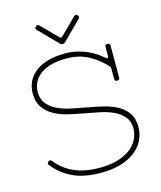

<svg xmlns="http://www.w3.org/2000/svg" viewBox="-132 -1004 929 1109"><g transform="rotate(-15 332.5 -449.5)"><path d="M335 -20Q397 -20 443 -34Q489 -48 519.5 -71.5Q550 -95 565 -126.5Q580 -158 580 -190Q580 -232 557.5 -259Q535 -286 499.5 -303Q464 -320 418.5 -329.5Q373 -339 325 -347.5Q277 -356 231.5 -367Q186 -378 150 -399Q114 -420 92 -452Q70 -484 70 -535Q70 -569 83.5 -600.5Q97 -632 126 -656.5Q155 -681 200.5 -695.5Q246 -710 311 -710Q352 -710 386.5 -701Q421 -692 448.5 -679Q476 -666 496.5 -651Q517 -636 530 -625Q540 -617 543 -622Q546 -627 546 -635V-685Q546 -700 561 -700Q576 -700 576 -685V-495Q576 -480 561 -480Q546 -480 546 -495V-565Q504 -614 445 -647Q386 -680 311 -680Q254 -680 214 -668Q174 -656 148.5 -635.5Q123 -615 111.5 -588Q100 -561 100 -535Q100 -493 122 -465.5Q144 -438 180 -420.5Q216 -403 261.5 -393.5Q307 -384 355 -375.5Q403 -367 448.5 -356Q494 -345 530 -325Q566 -305 588 -273Q610 -241 610 -190Q610 -151 593 -114.5Q576 -78 542 -50.5Q508 -23 456 -6.5Q404 10 335 10Q230 10 163 -23.5Q96 -57 55 -110Q44 -120 55 -131Q65 -141 76 -131Q118 -77 181 -48.5Q244 -20 335 -20ZM303 -809Q312 -800 321 -809L417 -904Q427 -914 438 -904Q448 -893 438 -883L328 -773Q321 -766 312 -766Q303 -766 295 -774L188 -883Q177 -893 188 -904Q198 -914 209 -904Z"/></g></svg>

Font: Nixie One
Style: Regular
Weight: 400
Designer: Jovanny Lemonad
Foundry: Jovanny Lemonad
Version: Version 1.000 2011 initial release